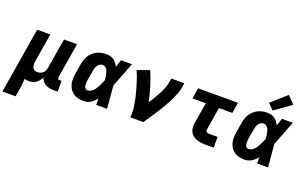

<svg xmlns="http://www.w3.org/2000/svg" viewBox="-118 -1302 3223 2018"><g transform="rotate(20 1493.5 -293.0)"><path d="M-13 205 108 -530H255L203 -216Q201 -204 200.5 -192Q200 -180 201 -168.5Q202 -157 206 -146Q210 -135 217.5 -127Q225 -119 236.5 -115.5Q248 -112 260 -112Q276 -112 291.5 -116.5Q307 -121 320 -131.5Q333 -142 340.5 -157Q348 -172 351 -188L408 -530H554L490 -140Q489 -134 489.5 -128.5Q490 -123 493.5 -119Q497 -115 502.5 -113.5Q508 -112 513 -112H533V8H493Q469 8 444.5 4Q420 0 399 -10.5Q378 -21 363.5 -39Q349 -57 343 -80Q333 -62 319.5 -44.5Q306 -27 288.5 -14.5Q271 -2 250.5 3Q230 8 210 8Q197 8 184.5 6.5Q172 5 160 1Q160 26 157.5 51.5Q155 77 151 102L134 205Z M822 8Q791 8 761.5 1.5Q732 -5 708 -21Q684 -37 668 -61.5Q652 -86 644.5 -114.5Q637 -143 638 -173.5Q639 -204 644 -235L662 -345Q666 -371 674.5 -396.5Q683 -422 698 -445Q713 -468 734 -486.5Q755 -505 779.5 -517Q804 -529 830 -533.5Q856 -538 882 -538Q905 -538 927 -532Q949 -526 966 -513Q983 -500 996 -482.5Q1009 -465 1018 -446Q1025 -467 1032 -488Q1039 -509 1046 -530H1168Q1141 -461 1115 -392Q1089 -323 1061 -255Q1067 -191 1072 -127.5Q1077 -64 1083 0H961Q961 -18 961 -35.5Q961 -53 961 -70Q947 -54 932 -39Q917 -24 899 -13.5Q881 -3 861.5 2.5Q842 8 822 8ZM822 -112Q840 -112 857 -121Q874 -130 887 -144Q900 -158 909.5 -174Q919 -190 927.5 -206.5Q936 -223 943.5 -240Q951 -257 958 -274Q956 -289 954.5 -304Q953 -319 950 -334Q947 -349 942.5 -363Q938 -377 930.5 -389.5Q923 -402 910 -410Q897 -418 882 -418Q866 -418 851.5 -409Q837 -400 827.5 -386Q818 -372 813 -356.5Q808 -341 806 -326L787 -216Q786 -205 784.5 -194.5Q783 -184 783.5 -173Q784 -162 785 -152Q786 -142 790.5 -133Q795 -124 803 -118Q811 -112 822 -112Z M1342 0Q1347 -32 1345.5 -65Q1344 -98 1339 -129.5Q1334 -161 1327.5 -192Q1321 -223 1313.5 -253Q1306 -283 1297 -313.5Q1288 -344 1278.5 -373.5Q1269 -403 1258.5 -432Q1248 -461 1235 -489L1369 -538Q1403 -461 1428 -379.5Q1453 -298 1470 -214Q1491 -245 1510 -277Q1529 -309 1546.5 -341.5Q1564 -374 1578.5 -408Q1593 -442 1599 -477L1608 -530H1754L1746 -477Q1740 -445 1728.5 -413.5Q1717 -382 1702.5 -351Q1688 -320 1672 -290Q1656 -260 1638.5 -230.5Q1621 -201 1603 -172Q1585 -143 1566 -114Q1547 -85 1527.5 -56.5Q1508 -28 1489 0Z M2182 0Q2156 0 2130.5 -3Q2105 -6 2082 -15Q2059 -24 2040 -39Q2021 -54 2010 -75.5Q1999 -97 1997 -123Q1995 -149 1999 -174L2038 -410H1889L1908 -530H2354L2335 -410H2185L2143 -155Q2141 -147 2143.5 -139.5Q2146 -132 2152 -127.5Q2158 -123 2166 -121.5Q2174 -120 2182 -120H2275V0Z M2622 8Q2591 8 2561.5 1.5Q2532 -5 2508 -21Q2484 -37 2468 -61.5Q2452 -86 2444.5 -114.5Q2437 -143 2438 -173.5Q2439 -204 2444 -235L2462 -345Q2466 -371 2474.5 -396.5Q2483 -422 2498 -445Q2513 -468 2534 -486.5Q2555 -505 2579.5 -517Q2604 -529 2630 -533.5Q2656 -538 2682 -538Q2705 -538 2727 -532Q2749 -526 2766 -513Q2783 -500 2796 -482.5Q2809 -465 2818 -446Q2825 -467 2832 -488Q2839 -509 2846 -530H2968Q2941 -461 2915 -392Q2889 -323 2861 -255Q2867 -191 2872 -127.5Q2877 -64 2883 0H2761Q2761 -18 2761 -35.5Q2761 -53 2761 -70Q2747 -54 2732 -39Q2717 -24 2699 -13.5Q2681 -3 2661.5 2.5Q2642 8 2622 8ZM2622 -112Q2640 -112 2657 -121Q2674 -130 2687 -144Q2700 -158 2709.5 -174Q2719 -190 2727.5 -206.5Q2736 -223 2743.5 -240Q2751 -257 2758 -274Q2756 -289 2754.5 -304Q2753 -319 2750 -334Q2747 -349 2742.5 -363Q2738 -377 2730.5 -389.5Q2723 -402 2710 -410Q2697 -418 2682 -418Q2666 -418 2651.5 -409Q2637 -400 2627.5 -386Q2618 -372 2613 -356.5Q2608 -341 2606 -326L2587 -216Q2586 -205 2584.5 -194.5Q2583 -184 2583.5 -173Q2584 -162 2585 -152Q2586 -142 2590.5 -133Q2595 -124 2603 -118Q2611 -112 2622 -112ZM2723 -578 2661 -642 2828 -791 2908 -709Z"/></g></svg>

Font: Iosevka Curly HvExObl
Style: Regular
Weight: 900
Width: 7
Italic angle: -9°
Monospace: yes
Designer: Belleve Invis
Foundry: Belleve Invis
Version: Version 11.1.0; ttfautohint (v1.8.3)